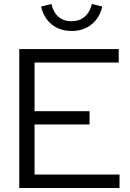

<svg xmlns="http://www.w3.org/2000/svg" viewBox="-20 -947 656 967"><path d="M77 0V-700H578V-632H154V-387H431V-320H154V-68H582V0ZM341 -840Q379 -840 405.5 -862Q432 -884 443 -927L495 -914Q482 -857 441 -824Q400 -791 341 -791Q281 -791 240.5 -824Q200 -857 187 -914L239 -927Q249 -884 275 -862Q301 -840 341 -840Z"/></svg>

Font: Red Hat Display
Style: Regular
Weight: 400
Designer: Pentagram / MCKL
Foundry: Pentagram / MCKL
Version: Version 1.003; Red Hat Display